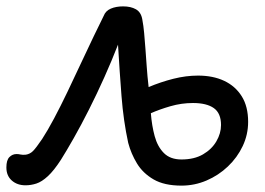

<svg xmlns="http://www.w3.org/2000/svg" viewBox="-41 -572 832 602"><path d="M528 10Q474 10 440.5 -9.5Q407 -29 388.5 -59.5Q370 -90 361 -124Q346 -193 340 -270.5Q334 -348 329 -432Q310 -383 286.5 -330.5Q263 -278 238 -228.5Q213 -179 190 -138.5Q167 -98 150 -71Q128 -37 109 -19.5Q90 -2 73 3.5Q56 9 39 9Q13 9 -4 -6Q-21 -21 -21 -47Q-21 -70 -11.5 -79.5Q-2 -89 11 -89Q17 -89 23.5 -87.5Q30 -86 40 -87Q53 -89 62.5 -98.5Q72 -108 91 -136Q108 -162 128.5 -200.5Q149 -239 170.5 -284Q192 -329 213 -374Q234 -419 252.5 -457.5Q271 -496 284 -522Q290 -538 306.5 -545Q323 -552 345 -552Q369 -552 385 -543Q401 -534 405 -512Q409 -491 411 -468Q413 -445 415 -419Q417 -393 419 -363.5Q421 -334 425 -299Q463 -315 502.5 -325Q542 -335 580 -335Q627 -335 662 -318.5Q697 -302 717 -270Q737 -238 737 -190Q737 -150 720 -114Q703 -78 673.5 -50Q644 -22 606.5 -6Q569 10 528 10ZM528 -72Q568 -72 595.5 -88Q623 -104 637.5 -129Q652 -154 652 -180Q652 -217 629.5 -233Q607 -249 564 -249Q528 -249 493.5 -239Q459 -229 432 -217Q435 -178 444 -145Q453 -112 473 -92Q493 -72 528 -72Z"/></svg>

Font: Playpen Sans
Style: Regular
Weight: 400
Designer: Laura Meseguer, Veronika Burian, José Scaglione, Kostas Bartsokas, Vera Evstafieva, Tom Grace, Yorlmar Campos
Foundry: TypeTogether
Version: Version 2.000